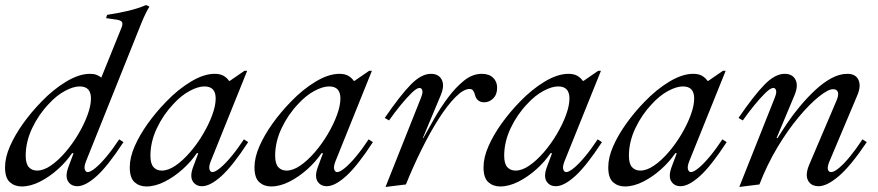

<svg xmlns="http://www.w3.org/2000/svg" viewBox="-23 -732 3484 762"><path d="M63 8Q35 8 16 -9Q-3 -26 -3 -68Q-3 -107 16.5 -151.5Q36 -196 68.5 -241.5Q101 -287 141 -328Q188 -377 239.5 -408Q291 -439 334 -439Q349 -439 360 -435Q371 -431 379 -424L460 -624Q466 -640 459.5 -646.5Q453 -653 433 -655L398 -660L402 -673Q446 -680 483.5 -688.5Q521 -697 557 -712L570 -706Q558 -686 548 -663.5Q538 -641 530 -620L318 -91Q310 -70 313.5 -59.5Q317 -49 325 -49Q336 -49 356 -65.5Q376 -82 400.5 -111.5Q425 -141 450 -179L467 -168Q405 -73 360.5 -33Q316 7 284 7Q259 7 247 -12.5Q235 -32 248 -68L269 -124H263Q240 -90 206.5 -60Q173 -30 135.5 -11Q98 8 63 8ZM124 -55Q150 -55 179 -75Q208 -95 236.5 -128Q265 -161 288 -200Q311 -239 324.5 -276Q338 -313 338 -341Q338 -365 327 -377Q316 -389 293 -389Q268 -389 234.5 -371Q201 -353 170 -319Q130 -277 104.5 -223Q79 -169 79 -114Q79 -82 91.5 -68.5Q104 -55 124 -55Z M558 8Q530 8 511 -9Q492 -26 492 -68Q492 -107 511.5 -151.5Q531 -196 563.5 -241.5Q596 -287 636 -328Q683 -377 734.5 -408Q786 -439 829 -439Q851 -439 864.5 -431Q878 -423 886 -411H889L947 -451H958L813 -91Q805 -70 808.5 -59.5Q812 -49 820 -49Q831 -49 851 -65.5Q871 -82 895.5 -111.5Q920 -141 945 -179L962 -168Q900 -73 855.5 -33Q811 7 779 7Q754 7 742 -12.5Q730 -32 743 -68L764 -124H758Q735 -90 701.5 -60Q668 -30 630.5 -11Q593 8 558 8ZM619 -55Q645 -55 674 -75Q703 -95 731.5 -128Q760 -161 783 -200Q806 -239 819.5 -276Q833 -313 833 -341Q833 -365 822 -377Q811 -389 788 -389Q763 -389 729.5 -371Q696 -353 665 -319Q625 -277 599.5 -223Q574 -169 574 -114Q574 -82 586.5 -68.5Q599 -55 619 -55Z M1053 8Q1025 8 1006 -9Q987 -26 987 -68Q987 -107 1006.5 -151.5Q1026 -196 1058.5 -241.5Q1091 -287 1131 -328Q1178 -377 1229.5 -408Q1281 -439 1324 -439Q1346 -439 1359.5 -431Q1373 -423 1381 -411H1384L1442 -451H1453L1308 -91Q1300 -70 1303.5 -59.5Q1307 -49 1315 -49Q1326 -49 1346 -65.5Q1366 -82 1390.5 -111.5Q1415 -141 1440 -179L1457 -168Q1395 -73 1350.5 -33Q1306 7 1274 7Q1249 7 1237 -12.5Q1225 -32 1238 -68L1259 -124H1253Q1230 -90 1196.5 -60Q1163 -30 1125.5 -11Q1088 8 1053 8ZM1114 -55Q1140 -55 1169 -75Q1198 -95 1226.5 -128Q1255 -161 1278 -200Q1301 -239 1314.5 -276Q1328 -313 1328 -341Q1328 -365 1317 -377Q1306 -389 1283 -389Q1258 -389 1224.5 -371Q1191 -353 1160 -319Q1120 -277 1094.5 -223Q1069 -169 1069 -114Q1069 -82 1081.5 -68.5Q1094 -55 1114 -55Z M1507 10 1647 -342Q1656 -364 1653 -373.5Q1650 -383 1642 -383Q1631 -383 1610.5 -363Q1590 -343 1566 -313.5Q1542 -284 1521 -254L1504 -264Q1565 -353 1607 -396Q1649 -439 1687 -439Q1718 -439 1730 -416Q1742 -393 1727 -356L1655 -184H1657Q1675 -216 1699.5 -259.5Q1724 -303 1754.5 -344Q1785 -385 1818.5 -412Q1852 -439 1889 -439Q1918 -439 1934 -423.5Q1950 -408 1950 -384Q1950 -357 1934.5 -341.5Q1919 -326 1899 -326Q1884 -326 1875 -333.5Q1866 -341 1863 -352Q1860 -365 1855 -372Q1850 -379 1841 -379Q1817 -379 1785 -347Q1753 -315 1718.5 -261Q1684 -207 1650.5 -139.5Q1617 -72 1588 0Z M1962 8Q1934 8 1915 -9Q1896 -26 1896 -68Q1896 -107 1915.5 -151.5Q1935 -196 1967.5 -241.5Q2000 -287 2040 -328Q2087 -377 2138.5 -408Q2190 -439 2233 -439Q2255 -439 2268.5 -431Q2282 -423 2290 -411H2293L2351 -451H2362L2217 -91Q2209 -70 2212.5 -59.5Q2216 -49 2224 -49Q2235 -49 2255 -65.5Q2275 -82 2299.5 -111.5Q2324 -141 2349 -179L2366 -168Q2304 -73 2259.5 -33Q2215 7 2183 7Q2158 7 2146 -12.5Q2134 -32 2147 -68L2168 -124H2162Q2139 -90 2105.5 -60Q2072 -30 2034.5 -11Q1997 8 1962 8ZM2023 -55Q2049 -55 2078 -75Q2107 -95 2135.5 -128Q2164 -161 2187 -200Q2210 -239 2223.5 -276Q2237 -313 2237 -341Q2237 -365 2226 -377Q2215 -389 2192 -389Q2167 -389 2133.5 -371Q2100 -353 2069 -319Q2029 -277 2003.5 -223Q1978 -169 1978 -114Q1978 -82 1990.5 -68.5Q2003 -55 2023 -55Z M2457 8Q2429 8 2410 -9Q2391 -26 2391 -68Q2391 -107 2410.5 -151.5Q2430 -196 2462.5 -241.5Q2495 -287 2535 -328Q2582 -377 2633.5 -408Q2685 -439 2728 -439Q2750 -439 2763.5 -431Q2777 -423 2785 -411H2788L2846 -451H2857L2712 -91Q2704 -70 2707.5 -59.5Q2711 -49 2719 -49Q2730 -49 2750 -65.5Q2770 -82 2794.5 -111.5Q2819 -141 2844 -179L2861 -168Q2799 -73 2754.5 -33Q2710 7 2678 7Q2653 7 2641 -12.5Q2629 -32 2642 -68L2663 -124H2657Q2634 -90 2600.5 -60Q2567 -30 2529.5 -11Q2492 8 2457 8ZM2518 -55Q2544 -55 2573 -75Q2602 -95 2630.5 -128Q2659 -161 2682 -200Q2705 -239 2718.5 -276Q2732 -313 2732 -341Q2732 -365 2721 -377Q2710 -389 2687 -389Q2662 -389 2628.5 -371Q2595 -353 2564 -319Q2524 -277 2498.5 -223Q2473 -169 2473 -114Q2473 -82 2485.5 -68.5Q2498 -55 2518 -55Z M2911 10 3051 -342Q3060 -364 3057 -373.5Q3054 -383 3046 -383Q3035 -383 3014.5 -363Q2994 -343 2970 -313.5Q2946 -284 2925 -254L2908 -264Q2969 -353 3011 -396Q3053 -439 3091 -439Q3122 -439 3134 -416Q3146 -393 3131 -356L3059 -184H3063Q3079 -210 3101.5 -243.5Q3124 -277 3152.5 -311Q3181 -345 3212 -374Q3243 -403 3275.5 -421Q3308 -439 3340 -439Q3373 -439 3384 -415Q3395 -391 3380 -355L3267 -87Q3260 -68 3263 -58.5Q3266 -49 3276 -49Q3287 -49 3307 -65.5Q3327 -82 3351 -111.5Q3375 -141 3400 -179L3417 -168Q3353 -73 3306 -33Q3259 7 3226 7Q3196 7 3184 -15.5Q3172 -38 3188 -77L3297 -333Q3306 -354 3302.5 -366Q3299 -378 3283 -378Q3264 -378 3227 -348.5Q3190 -319 3146.5 -267Q3103 -215 3062 -146.5Q3021 -78 2991 0Z"/></svg>

Font: Ibarra Real Nova Medium
Style: Italic
Weight: 500
Italic angle: -22°
Designer: Jose Maria Ribagorda & Octavio Pardo
Foundry: Octavio Pardo
Version: Version 2.000